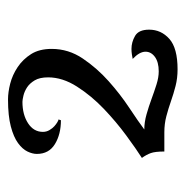

<svg xmlns="http://www.w3.org/2000/svg" viewBox="-12 -886 463 479"><g transform="rotate(-90 219.5 -646.5)"><path d="M136 -518Q154 -518 173.5 -512.5Q193 -507 212 -500Q231 -493 248.5 -487.5Q266 -482 281 -482Q304 -482 317 -491.5Q330 -501 330 -515Q330 -530 312 -547Q317 -548 323.5 -549Q330 -550 337 -550Q354 -550 369.5 -541Q385 -532 385 -506Q385 -476 362 -455.5Q339 -435 286 -435Q264 -435 244.5 -440Q225 -445 206.5 -451.5Q188 -458 169 -463Q150 -468 129 -468H81Q81 -491 77 -502Q73 -513 65 -524Q87 -538 121 -563Q155 -588 187.5 -619Q220 -650 243 -686Q266 -722 266 -758Q266 -779 258.5 -791.5Q251 -804 241 -810.5Q231 -817 220.5 -819.5Q210 -822 205 -822Q173 -822 151.5 -808Q130 -794 130 -771Q130 -762 134.5 -754.5Q139 -747 144 -742.5Q149 -738 154 -735Q159 -732 161 -732L159 -726Q124 -726 99.5 -741Q75 -756 75 -786Q75 -797 81 -809.5Q87 -822 102 -833Q117 -844 143.5 -851Q170 -858 211 -858Q229 -858 250.5 -852.5Q272 -847 291.5 -834Q311 -821 324 -800.5Q337 -780 337 -749Q337 -707 313 -671.5Q289 -636 256.5 -607Q224 -578 190 -555.5Q156 -533 136 -518Z"/></g></svg>

Font: Milonga
Style: Regular
Weight: 400
Designer: Pablo Impallari, Brenda Gallo, Rodrigo Fuenzalida
Foundry: Pablo Impallari, Brenda Gallo, Rodrigo Fuenzalida
Version: Version 1.000; ttfautohint (v0.93) -l 8 -r 50 -G 200 -x 14 -